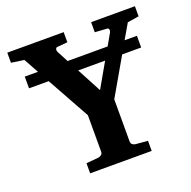

<svg xmlns="http://www.w3.org/2000/svg" viewBox="-120 -790 904 909"><g transform="rotate(-20 331.5 -335.5)"><path d="M361.8 -354 432.1 -477.1H296.4ZM595.2 -610.8 551.8 -536.1H613.8V-477.1H518.1L410.2 -290V-78.1Q410.2 -68.4 416.5 -62.7Q422.9 -57.1 432.1 -56.2L493.2 -50.8V0H183.1V-50.8L244.1 -56.2Q252.4 -57.1 259.8 -62.7Q267.1 -68.4 267.1 -78.1V-262.2L147.9 -477.1H48.8V-536.1H115.2L74.2 -610.8L9.8 -620.1V-670.9H293.9V-620.1L241.2 -615.2Q235.8 -615.2 233.2 -607.9Q230.5 -600.6 235.8 -590.8L264.6 -536.1H466.3L498 -591.8Q503.4 -601.1 501.7 -608.6Q500 -616.2 493.2 -616.2L432.1 -620.1V-670.9H652.8V-620.1Z"/></g></svg>

Font: Charis SIL
Style: Bold
Weight: 700
Foundry: SIL International
Version: Version 4.112